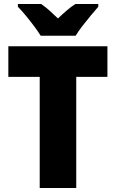

<svg xmlns="http://www.w3.org/2000/svg" viewBox="-20 -947 583 967"><path d="M364 0H180V-560H22V-714H521V-560H364ZM185 -767Q172 -788 151.5 -815.5Q131 -843 109 -869.5Q87 -896 70 -913V-927H187Q209 -912 228.5 -894.5Q248 -877 272 -854Q296 -877 317 -895Q338 -913 360 -927H475V-913Q459 -895 437.5 -869Q416 -843 395 -816Q374 -789 361 -767Z"/></svg>

Font: Noto Sans Gurmukhi SemiCondensed Black
Style: Regular
Weight: 900
Width: 4
Designer: Jelle Bosma - Monotype Design Team
Foundry: Monotype Imaging Inc.
Version: Version 2.004; ttfautohint (v1.8.4.7-5d5b)